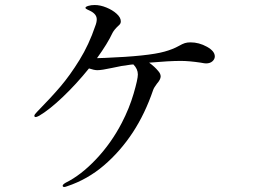

<svg xmlns="http://www.w3.org/2000/svg" viewBox="-20 -751 1040 766"><path d="M837 -526Q837 -515 827.5 -506.5Q818 -498 802 -498Q796 -498 781 -501Q734 -508 701 -508Q656 -508 575 -501Q597 -485 611 -468Q621 -457 621 -446Q621 -434 606 -417Q594 -401 591 -392Q559 -298 510 -223Q460 -147 394.5 -91Q329 -35 248 -8Q240 -5 237 -5Q230 -5 230 -10Q230 -15 242 -22Q303 -52 363.5 -116Q424 -180 466 -261Q496 -319 513 -377Q530 -435 530 -454Q530 -476 512 -494L501 -493Q466 -489 427 -480Q386 -471 368 -471Q356 -471 335 -478Q285 -416 231 -364.5Q177 -313 136 -289Q126 -284 123 -284Q117 -284 117 -289Q117 -294 128 -305Q183 -361 221 -405.5Q259 -450 297 -511.5Q335 -573 360 -647Q366 -662 366 -674Q366 -695 339 -708Q336 -710 328.5 -713Q321 -716 321 -720Q321 -724 332 -727.5Q343 -731 358 -731Q380 -731 404.5 -721Q429 -711 445.5 -696Q462 -681 462 -666Q462 -660 459.5 -656Q457 -652 451 -647Q436 -633 429 -620Q409 -577 367 -519L399 -520Q572 -527 636 -545Q669 -554 694 -568Q708 -576 717.5 -579Q727 -582 740 -582Q774 -582 805.5 -564.5Q837 -547 837 -526Z"/></svg>

Font: Shippori Mincho
Style: Regular
Weight: 400
Designer: FONTDASU
Foundry: FONTDASU / Google Inc. / but / Adobe
Version: Version 3.110; ttfautohint (v1.8.3)